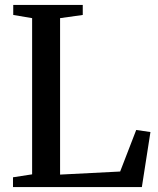

<svg xmlns="http://www.w3.org/2000/svg" viewBox="-20 -763 646 783"><path d="M33 0V-40L111 -52V-689L34 -702V-743H317.5V-702L225 -689V-51L470 -63.5L535.5 -233L593.5 -224.5L558.5 0Z"/></svg>

Font: Merriweather 60pt Medium
Style: Regular
Weight: 500
Version: Version 2.100